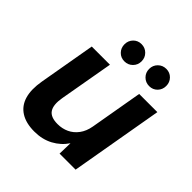

<svg xmlns="http://www.w3.org/2000/svg" viewBox="-193 -853 1008 1008"><g transform="rotate(45 311.0 -349.5)"><path d="M214 12Q152 12 112.5 -13Q73 -38 59 -85.5Q45 -133 57 -202L112 -517H247L194 -216Q184 -158 202.5 -130Q221 -102 273 -102Q307 -102 336 -115.5Q365 -129 385.5 -156.5Q406 -184 413 -224L464 -517H599L509 0H390L392 -79Q364 -37 318.5 -12.5Q273 12 214 12ZM288 -583Q261 -583 243 -601.5Q225 -620 225 -647Q225 -674 243 -692.5Q261 -711 288 -711Q315 -711 333.5 -692.5Q352 -674 352 -647Q352 -620 333.5 -601.5Q315 -583 288 -583ZM472 -583Q445 -583 426.5 -601.5Q408 -620 408 -647Q408 -674 426.5 -692.5Q445 -711 472 -711Q499 -711 517 -692.5Q535 -674 535 -647Q535 -620 517 -601.5Q499 -583 472 -583Z"/></g></svg>

Font: DM Sans 11pt
Style: Bold Italic
Weight: 700
Italic angle: -10°
Version: Version 4.004;gftools[0.9.30]